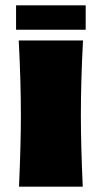

<svg xmlns="http://www.w3.org/2000/svg" viewBox="-20 -697 380 717"><path d="M51 0Q58 -161 58 -266Q58 -391 50 -546H290Q282 -397 282 -266Q282 -156 289 0ZM40 -586V-677H300V-586Z"/></svg>

Font: Dela Gothic One
Style: Regular
Weight: 400
Designer: aratakana
Foundry: aratakana
Version: Version 1.004